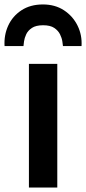

<svg xmlns="http://www.w3.org/2000/svg" viewBox="-43 -843 387 863"><path d="M87 0V-556H214.5V0ZM150 -823Q204.5 -823 244.5 -796.8Q284.5 -770.5 305.5 -728Q326.5 -685.5 323.5 -636H240Q239.5 -642 237.2 -657Q235 -672 226.8 -688.8Q218.5 -705.5 200.8 -717.5Q183 -729.5 151 -729.5Q118.5 -729.5 100.5 -717.5Q82.5 -705.5 74.8 -688.8Q67 -672 65 -657Q63 -642 62.5 -636H-22.5Q-25.5 -685.5 -6 -728Q13.5 -770.5 53.5 -796.8Q93.5 -823 150 -823Z"/></svg>

Font: Merriweather Sans Medium
Style: Regular
Weight: 500
Designer: Eben Sorkin
Foundry: Eben Sorkin
Version: Version 2.001